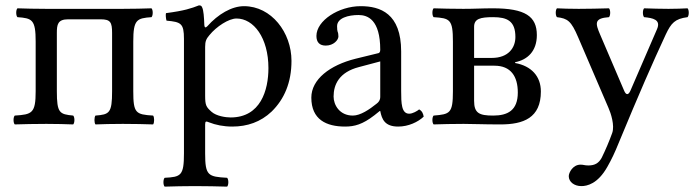

<svg xmlns="http://www.w3.org/2000/svg" viewBox="-20 -462 2596 716"><path d="M437 -429H153C113 -429 75 -430 45 -431C39 -425 39 -404 45 -398C100 -394 113 -389 113 -307V-122C113 -40 100 -35 35 -31C29 -25 29 -4 35 2C65 1 113 0 153 0C193 0 223 1 253 2C259 -4 259 -25 253 -31C202 -36 192 -40 192 -122V-339C192 -370 195 -390 234 -390H355C392 -390 398 -379 398 -339V-122C398 -40 388 -35 336 -31C331 -25 331 -4 336 2C361 1 398 0 438 0C478 0 523 1 551 2C556 -4 556 -25 551 -31C486 -35 477 -40 477 -122V-307C477 -389 490 -394 545 -398C551 -404 551 -425 545 -431C515 -430 477 -429 437 -429Z M742 -368C741 -398 739 -424 734 -434C732 -439 730 -442 722 -442C694 -431 668 -422 599 -413C597 -407 599 -391 601 -385C655 -380 666 -375 666 -317V110C666 193 655 198 594 201C588 207 588 228 594 234C629 233 666 232 706 232C746 232 794 233 827 234C833 228 833 207 827 201C756 197 745 193 745 110V2C745 -11 749 -10 759 -6C784 4 814 10 846 10C902 10 952 -7 993 -46C1040 -92 1067 -154 1067 -235C1067 -341 992 -439 890 -439C844 -439 793 -409 753 -364C747 -358 743 -358 742 -368ZM761 -331C787 -363 833 -393 862 -393C926 -393 981 -321 981 -208C981 -126 952 -24 840 -24C822 -24 787 -29 769 -45C749 -63 745 -69 745 -105V-287C745 -308 749 -317 761 -331Z M1398 -48C1404 -17 1415 10 1465 10C1503 10 1539 -7 1560 -27C1558 -39 1554 -48 1543 -54C1536 -48 1519 -38 1506 -38C1477 -38 1476 -77 1476 -123V-270C1476 -412 1398 -439 1325 -439C1243 -439 1160 -385 1160 -328C1160 -304 1172 -292 1195 -292C1224 -292 1242 -313 1242 -326C1242 -333 1241 -340 1239 -344C1238 -347 1237 -353 1237 -364C1237 -395 1279 -406 1317 -406C1351 -406 1398 -389 1398 -276C1398 -269 1395 -265 1392 -264L1306 -243C1210 -219 1141 -166 1141 -98C1141 -16 1197 10 1267 10C1302 10 1332 2 1376 -32L1396 -48ZM1398 -233V-101C1398 -88 1392 -81 1384 -75C1358 -54 1324 -31 1296 -31C1246 -31 1224 -71 1224 -102C1224 -147 1245 -193 1319 -212Z M1708 -429C1665 -429 1630 -430 1597 -431C1591 -425 1591 -404 1597 -398C1658 -394 1669 -390 1669 -307V-122C1669 -39 1658 -36 1597 -31C1591 -25 1591 -4 1597 2C1630 1 1665 0 1709 0C1746 0 1779 2 1846 2C1932 2 1997 -22 1997 -121C1997 -177 1962 -216 1901 -227V-230C1947 -239 1982 -271 1982 -331C1982 -401 1939 -431 1818 -431C1777 -431 1751 -429 1708 -429ZM1748 -217H1824C1885 -217 1911 -177 1911 -117C1911 -50 1873 -31 1819 -31C1767 -31 1748 -40 1748 -86ZM1748 -246V-362C1748 -392 1771 -398 1819 -398C1871 -398 1902 -384 1902 -324C1902 -284 1876 -246 1814 -246Z M2245 160C2261 132 2274 104 2286 74C2366 -119 2411 -222 2463 -334C2483 -376 2497 -392 2544 -398C2550 -404 2550 -425 2544 -431C2524 -430 2501 -429 2473 -429C2443 -429 2412 -430 2382 -431C2376 -425 2376 -404 2382 -398C2414 -395 2446 -389 2430 -353L2331 -124C2324 -108 2315 -105 2307 -125L2218 -333C2200 -375 2195 -394 2251 -398C2257 -404 2257 -425 2251 -431C2214 -430 2174 -429 2138 -429C2104 -429 2077 -430 2057 -431C2051 -425 2051 -404 2057 -398C2097 -393 2110 -384 2136 -323L2249 -60C2258 -40 2273 6 2263 34C2251 67 2239 95 2224 126C2213 146 2199 155 2174 155C2160 155 2156 152 2145 152C2116 152 2101 182 2101 195C2101 216 2121 232 2148 232C2169 232 2209 224 2245 160Z"/></svg>

Font: Libertinus Math
Style: Regular
Weight: 400
Designer: Philipp H. Poll, Khaled Hosny
Foundry: Caleb Maclennan
Version: Version 7.050;RELEASE